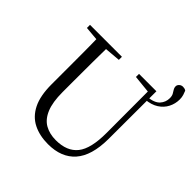

<svg xmlns="http://www.w3.org/2000/svg" viewBox="-225 -1054 1252 1252"><g transform="rotate(45 401.5 -428.0)"><path d="M229 -291.5Q229 -198.9 252.3 -143.1Q275.5 -87.3 318.2 -62.8Q360.9 -38.3 419.4 -38.3Q522.2 -38.3 571.4 -100.1Q620.6 -161.8 620.2 -306.5L619.4 -728H657.9L657.1 -285.6Q655.9 -132.5 590.3 -58.2Q524.7 16.1 402 16.1Q323.9 16.1 265.4 -13.2Q206.9 -42.4 174.6 -106.7Q142.4 -171.1 142.4 -276.5V-391Q142.4 -475.8 142.3 -560.6Q142.2 -645.4 140 -728H231.4Q230 -645.8 229.5 -561.4Q229 -477 229 -391ZM179.8 -687.7 45.5 -699.6V-728H339.9V-699.6L201.1 -687.7ZM641.2 -686.7H625.4L497.5 -699.6V-728H641.2ZM643.5 -637.9 639.7 -659.7Q701.7 -665.5 726.8 -693.1Q751.8 -720.6 751.8 -758.3Q751.8 -778.5 744.7 -791.5Q737.5 -804.5 730.5 -815.1Q723.4 -825.7 723.4 -838.8Q723.4 -851.7 734.1 -861.7Q744.8 -871.7 760.3 -871.7Q768 -871.7 774.5 -870Q781.1 -868.4 787.9 -863.6Q793.3 -850.3 798.4 -834.6Q803.5 -818.9 803.5 -798.1Q803.5 -758.4 785.6 -723.2Q767.7 -687.9 732.2 -665.1Q696.7 -642.3 643.5 -637.9Z"/></g></svg>

Font: Noto Serif KR
Style: Regular
Weight: 200
Designer: Ryoko NISHIZUKA 西塚涼子 (kana & ideographs); Frank Grießhammer (Latin, Greek & Cyrillic); Wenlong ZHANG 张文龙 (bopomofo); San
Foundry: Adobe
Version: Version 2.001;hotconv 1.1.0;makeotfexe 2.6.0